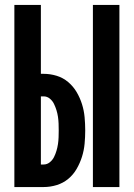

<svg xmlns="http://www.w3.org/2000/svg" viewBox="-20 -755 540 775"><path d="M355 0V-735H462V0ZM38 0V-735H145V-457H156Q183 -457 209 -449Q235 -441 255.5 -423.5Q276 -406 289.5 -383Q303 -360 311 -334.5Q319 -309 321.5 -282Q324 -255 324 -228Q324 -202 321.5 -175Q319 -148 311 -122.5Q303 -97 289.5 -73.5Q276 -50 255.5 -33Q235 -16 209 -8Q183 0 156 0ZM145 -91H156Q170 -91 181 -100Q192 -109 198 -121Q204 -133 208 -146.5Q212 -160 214 -173.5Q216 -187 216.5 -201Q217 -215 217 -228Q217 -242 216.5 -256Q216 -270 214 -283.5Q212 -297 208 -310Q204 -323 198 -335.5Q192 -348 181 -357Q170 -366 156 -366H145Z"/></svg>

Font: Iosevka Curly Extrabold
Style: Regular
Weight: 800
Monospace: yes
Designer: Belleve Invis
Foundry: Belleve Invis
Version: Version 22.1.2; ttfautohint (v1.8.4)